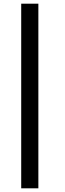

<svg xmlns="http://www.w3.org/2000/svg" viewBox="-20 -771 354 1041"><path d="M188 -751V250H95V-751Z"/></svg>

Font: Lobster Two
Style: Bold Italic
Weight: 700
Designer: Pablo Impallari
Foundry: Pablo Impallari. www.impallari.com
Version: Version 2.000